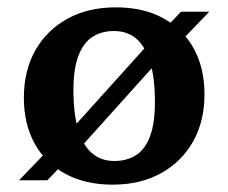

<svg xmlns="http://www.w3.org/2000/svg" viewBox="-20 -491 622 523"><path d="M32 0 124 -95.5 147.5 -108.5 397.5 -386 420 -403.5 473 -459H550L459.5 -365L435.5 -352L185 -73.5L162.5 -56L109 0ZM291.5 -52.5Q326 -52.5 350.8 -68.5Q375.5 -84.5 388.8 -120Q402 -155.5 402 -213.5Q402 -278 389.2 -320.8Q376.5 -363.5 352 -385Q327.5 -406.5 290.5 -406.5Q256.5 -406.5 231.8 -390.5Q207 -374.5 193.5 -338.8Q180 -303 180 -245.5Q180 -181.5 192.8 -138.5Q205.5 -95.5 230.2 -74Q255 -52.5 291.5 -52.5ZM287 12Q212.5 12 158 -17.5Q103.5 -47 74.2 -100.2Q45 -153.5 45 -225Q45 -298.5 76.2 -353.8Q107.5 -409 163.8 -440Q220 -471 295.5 -471Q370.5 -471 424.5 -441.5Q478.5 -412 507.8 -358.8Q537 -305.5 537 -234Q537 -160.5 505.8 -105.2Q474.5 -50 418.2 -19Q362 12 287 12Z"/></svg>

Font: Newsreader SemiBold
Style: Regular
Weight: 600
Designer: Hugues Gentile
Foundry: Production Type
Version: Version 1.003